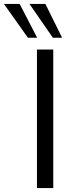

<svg xmlns="http://www.w3.org/2000/svg" viewBox="-100 -957 379 977"><path d="M88 0H171V-705H88ZM169 -765H216L131 -937H50ZM42 -765H89L0 -937H-80Z"/></svg>

Font: Poppy and Pepper
Style: Regular
Weight: 400
Designer: Thy Ha
Foundry: Thy Ha
Version: Version 0.001;Glyphs 3.2 (3227)